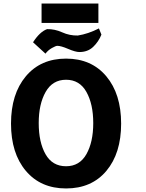

<svg xmlns="http://www.w3.org/2000/svg" viewBox="-20 -1041 823 1081"><path d="M352 20Q209 20 125.5 -79Q42 -178 42 -345Q42 -512 125.5 -611.5Q209 -711 352 -711Q495 -711 578.5 -611.5Q662 -512 662 -345Q662 -178 579 -79Q496 20 352 20ZM198 -348Q198 -240 236.5 -172.5Q275 -105 352 -105Q428 -105 466.5 -173Q505 -241 505 -348Q505 -455 466.5 -523.5Q428 -592 352 -592Q276 -592 237 -523.5Q198 -455 198 -348ZM245 -877Q288 -878 330 -859Q372 -840 418 -841Q476 -850 537 -881L551 -846Q535 -806 504.5 -777Q474 -748 427 -748Q405 -748 364 -765.5Q323 -783 303 -783Q294 -783 272 -770.5Q250 -758 236 -739L166 -803Q204 -862 245 -877ZM534 -912H214V-1021H534Z"/></svg>

Font: Repo
Style: Bold
Weight: 700
Designer: Stefan Peev
Foundry: Context Ltd
Version: Version 001.000